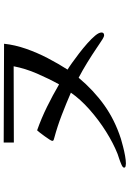

<svg xmlns="http://www.w3.org/2000/svg" viewBox="149 -861 702 1040"><g transform="rotate(-90 500.0 -341.0)"><path d="M844 -142Q844 -128 828 -128Q822 -128 808 -136.5Q794 -145 780.5 -154.5Q767 -164 762 -167Q722 -194 681.5 -219Q641 -244 599 -266Q530 -184 450 -127Q370 -70 268 -37Q251 -32 226 -25.5Q201 -19 176 -14.5Q151 -10 134 -10Q130 -10 121 -11.5Q112 -13 112 -20Q112 -27 128 -34Q144 -41 162 -47Q180 -53 186 -55Q244 -78 307 -117.5Q370 -157 426.5 -207Q483 -257 518 -308Q458 -334 397 -357.5Q336 -381 273 -398Q269 -399 263 -401Q257 -403 257 -409Q257 -413 264.5 -424.5Q272 -436 282 -450Q292 -464 301 -475.5Q310 -487 314 -491Q379 -468 441 -437.5Q503 -407 563 -372Q594 -428 621.5 -491.5Q649 -555 661 -618L248 -617V-672L783 -670Q777 -612 756 -551.5Q735 -491 705 -433.5Q675 -376 643 -326Q655 -319 679 -302Q703 -285 731 -263.5Q759 -242 785 -219Q811 -196 827.5 -176Q844 -156 844 -142Z"/></g></svg>

Font: Kaisei Opti Medium
Style: Regular
Weight: 500
Designer: Font-Kai, 金井和夫
Foundry: KAZUO KANAI
Version: Version 5.003